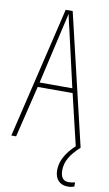

<svg xmlns="http://www.w3.org/2000/svg" viewBox="-101 -763 582 1029"><g transform="rotate(10 190.0 -248.5)"><path d="M301 136C301 88 325 48 377 0L208 -714H170L0 0H26L94 -281H284L350 -3C303 40 274 88 274 140C274 189 301 217 345 217C359 217 372 214 380 211V188C374 190 358 193 346 193C316 193 301 174 301 136ZM208 -612 278 -306H100L170 -612C178 -646 183 -666 189 -695C195 -666 200 -645 208 -612Z"/></g></svg>

Font: Noto Sans Khmer UI ExtraCondensed Thin
Style: Regular
Weight: 100
Width: 2
Designer: Danh Hong and the Monotype Design Team
Foundry: Monotype Imaging Inc.
Version: Version 2.002